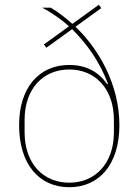

<svg xmlns="http://www.w3.org/2000/svg" viewBox="-20 -772 584 804"><path d="M394 -752 283 -672C250 -701 223 -722 192 -740H156C198 -719 242 -686 269 -662L164 -586L174 -572L282 -650C342 -590 397 -516 432 -421L429 -419C393 -472 339 -500 270 -500C145 -500 60 -407 60 -248C60 -83 145 12 270 12C395 12 480 -83 480 -248C480 -420 391 -570 296 -660L404 -738ZM270 -7C161 -7 83 -87 83 -218V-270C83 -401 161 -481 270 -481C379 -481 457 -400 457 -270V-218C457 -88 379 -7 270 -7Z"/></svg>

Font: IBM Plex Thai Thin
Style: Regular
Weight: 100
Designer: Mike Abbink, Paul van der Laan, Pieter van Rosmalen, Ben Mitchell, Mark Frömberg
Foundry: Bold Monday
Version: Version 1.0